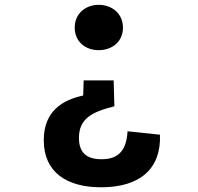

<svg xmlns="http://www.w3.org/2000/svg" viewBox="-20 -567 818 794"><path d="M388 -547C334 -547 289 -511 289 -453C289 -394 334 -359.5 388 -359.5C443 -359.5 488.5 -394 488.5 -453C488.5 -511 443 -547 388 -547ZM161 13C161 146 257 207.5 398 207.5C559 207.5 647 131 641.5 -10L507.5 -24C502.5 59.5 466.5 91.5 400 91.5C341 91.5 306.5 67 306.5 3.5C306.5 -77 360.5 -104 453 -127.5L450 -234.5H326L324 -172C240.5 -154 161 -109 161 13Z"/></svg>

Font: Monaspace Neon Wide
Style: Bold
Weight: 700
Width: 7
Designer: Riley Cran & the Lettermatic Team
Foundry: Lettermatic
Version: Version 1.000 (Monaspace Neon)